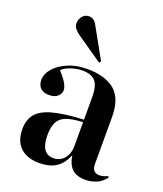

<svg xmlns="http://www.w3.org/2000/svg" viewBox="-146 -886 847 996"><g transform="rotate(20 277.0 -388.0)"><path d="M189 14Q121 14 84 -21.5Q47 -57 47 -122Q47 -173 73 -205.5Q99 -238 161.5 -255Q224 -272 331 -277V-403Q331 -463 309 -488.5Q287 -514 237 -514Q206 -514 174 -503Q142 -492 126 -476Q159 -439 169.5 -418.5Q180 -398 180 -385Q180 -365 163.5 -350Q147 -335 117 -335Q84 -335 68 -351.5Q52 -368 52 -396Q52 -428 78 -458.5Q104 -489 150.5 -509.5Q197 -530 258 -530Q357 -530 410 -486Q463 -442 463 -340V-82Q463 -56 474 -44.5Q485 -33 503 -33Q525 -33 549 -45L554 -38Q529 -7 500 3.5Q471 14 444 14Q394 14 369 -10.5Q344 -35 337 -83Q315 -30 279 -8Q243 14 189 14ZM249 -35Q286 -35 308.5 -62Q331 -89 331 -132V-263Q247 -260 213.5 -233.5Q180 -207 180 -137Q180 -35 249 -35ZM303 -582 162 -679Q146 -690 134.5 -703.5Q123 -717 123 -734Q123 -755 136.5 -772.5Q150 -790 174 -790Q187 -790 198 -782.5Q209 -775 219 -756L311 -591Z"/></g></svg>

Font: Literata 72pt SemiBold
Style: Regular
Weight: 600
Designer: Latin by Veronika Burian and Jose Scaglione. Greek by Irene Vlachou. Cyrillic by Vera Evstafieva.
Foundry: TypeTogether
Version: Version 3.002